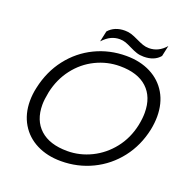

<svg xmlns="http://www.w3.org/2000/svg" viewBox="-149 -998 1131 1154"><g transform="rotate(20 416.0 -420.5)"><path d="M353 -811Q391 -854 457 -854Q479 -854 498 -848Q517 -842 544 -829Q569 -817 587.5 -810.5Q606 -804 627 -804Q688 -804 733 -856L718 -787Q683 -745 615 -745Q590 -745 570 -751.5Q550 -758 524 -771Q500 -783 483 -789Q466 -795 445 -795Q417 -795 391 -783Q365 -771 338 -742ZM64 -262Q64 -306 74 -349Q98 -460 162 -542.5Q226 -625 318 -669.5Q410 -714 517 -714Q606 -714 673.5 -679.5Q741 -645 778 -582Q815 -519 815 -434Q815 -394 806 -349Q783 -240 719 -157.5Q655 -75 562 -30Q469 15 362 15Q274 15 206.5 -19Q139 -53 101.5 -116Q64 -179 64 -262ZM728 -349Q737 -393 737 -430Q737 -531 676.5 -587Q616 -643 502 -643Q421 -643 347.5 -607Q274 -571 222.5 -504Q171 -437 152 -349Q142 -299 142 -266Q142 -166 203 -110.5Q264 -55 377 -55Q457 -55 530.5 -91Q604 -127 656.5 -193.5Q709 -260 728 -349Z"/></g></svg>

Font: Prompt Light
Style: Italic
Weight: 300
Italic angle: -12°
Designer: Katatrad Team
Foundry: CadsonDemak
Version: Version 1.000